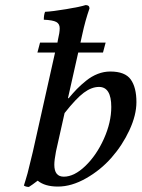

<svg xmlns="http://www.w3.org/2000/svg" viewBox="-20 -718 552 749"><path d="M231.9 -276.9 199.2 -130.9Q199.2 -127.9 198.2 -126Q191.9 -93.3 191.9 -75.2Q191.9 -28.8 229 -28.8Q269.5 -28.8 313 -70.6Q356.4 -112.3 385.3 -176.5Q414.1 -240.7 414.1 -300.8Q414.1 -378.9 366.2 -378.9Q337.4 -378.9 307.1 -356.4Q276.9 -334 231.9 -276.9ZM199.2 -130.9 198.2 -126Q199.2 -127.9 199.2 -130.9ZM95.2 -73.2 107.9 -125 194.8 -513.2H126L136.2 -551.8H204.1L206.1 -563Q212.9 -590.8 212.9 -607.9Q212.9 -625 199.5 -632.3Q186 -639.6 150.9 -641.1Q150.9 -659.7 155.8 -671.9Q184.6 -673.3 239 -682.4Q293.5 -691.4 314 -698.2Q329.1 -698.2 329.1 -685.1Q312.5 -637.7 300.8 -583L293.9 -551.8H392.1L381.8 -513.2H285.2L245.1 -335H248Q265.1 -355.5 280 -370.8Q294.9 -386.2 316.2 -403.3Q337.4 -420.4 361.3 -429.7Q385.3 -439 410.2 -439Q467.8 -439 490 -408Q512.2 -377 512.2 -319.8Q512.2 -269 484.9 -210.2Q457.5 -151.4 415 -103Q372.6 -54.7 315.9 -22.5Q259.3 9.8 206.1 9.8Q154.8 9.8 127 -13.2Q105.5 3.4 92.8 11.2Q81.1 11.2 73.2 5.9Q75.2 -1 79.6 -14.9Q84 -28.8 87.6 -42.2Q91.3 -55.7 95.2 -73.2Z"/></svg>

Font: Common Serif Medium
Style: Italic
Weight: 500
Italic angle: -12°
Designer: Philipp H. Poll, Khaled Hosny
Foundry: Stefan Peev, Context Ltd.
Version: Version 1.026